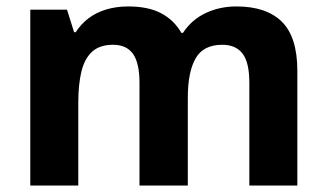

<svg xmlns="http://www.w3.org/2000/svg" viewBox="-20 -576 1014 596"><path d="M714 -556Q807 -556 855 -508.5Q903 -461 903 -356V0H754V-319Q754 -382 733 -409.5Q712 -437 670 -437Q611 -437 587 -394.5Q563 -352 563 -273V0H413V-319Q413 -380 393 -408.5Q373 -437 331 -437Q290 -437 266.5 -416Q243 -395 233 -355Q223 -315 223 -256V0H74V-546H188L210 -476H215Q231 -501 254.5 -519Q278 -537 309.5 -546.5Q341 -556 378 -556Q440 -556 480 -535Q520 -514 543 -474H548Q575 -515 618.5 -535.5Q662 -556 714 -556Z"/></svg>

Font: Noto Sans Syriac Eastern
Style: Bold
Weight: 700
Designer: Patrick Giasson and the Monotype Design Team
Foundry: Monotype Imaging Inc.
Version: Version 3.001